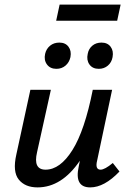

<svg xmlns="http://www.w3.org/2000/svg" viewBox="-20 -808 562 834"><path d="M504 -788 489 -718H224L239 -788ZM225 -509Q198 -509 184 -528Q170 -547 176 -574Q181 -596 197.5 -609.5Q214 -623 238 -623Q264 -623 277.5 -605Q291 -587 286 -560Q281 -537 264.5 -523Q248 -509 225 -509ZM361 -574Q365 -596 381 -609.5Q397 -623 421 -623Q447 -623 460.5 -605Q474 -587 469 -560Q465 -537 448.5 -523Q432 -509 409 -509Q382 -509 368.5 -528Q355 -547 361 -574ZM417 -71Q435 -71 470 -100L499 -63Q433 6 372 6Q302 6 322 -85L327 -110Q248 6 143 6Q89 6 61.5 -28Q34 -62 51 -137L112 -418H201L141 -147Q123 -71 178 -71Q241 -71 294.5 -156Q348 -241 383 -418H467L402 -111Q392 -71 417 -71Z"/></svg>

Font: EauTestInfant Semibold
Style: Italic
Weight: 600
Italic angle: -12°
Designer: Christian Thalmann (Catharsis Fonts)
Version: Version 0.001;PS 000.001;hotconv 1.0.88;makeotf.lib2.5.64775